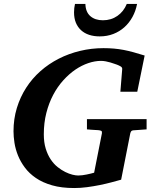

<svg xmlns="http://www.w3.org/2000/svg" viewBox="-20 -929 770 965"><path d="M648.9 -273.9Q642.1 -272.9 639.4 -269.3Q636.7 -265.6 634.8 -258.8L588.9 -25.9Q567.9 -20 540.5 -12.7Q513.2 -5.4 481.9 1Q450.7 7.3 417.7 11.7Q384.8 16.1 353 16.1Q289.1 16.1 241.7 2.4Q194.3 -11.2 160.6 -34.2Q127 -57.1 105 -86.7Q83 -116.2 70.3 -147.9Q57.6 -179.7 52.7 -211.2Q47.9 -242.7 47.9 -269Q47.9 -331.1 64.7 -386.2Q81.5 -441.4 111.6 -488Q141.6 -534.7 183.3 -571.5Q225.1 -608.4 275.4 -634Q325.7 -659.7 382.8 -673.3Q439.9 -687 500 -687Q528.3 -687 553 -684.8Q577.6 -682.6 601.8 -678Q626 -673.3 651.4 -666.3Q676.8 -659.2 707 -649.9L669.9 -467.8H585L594.2 -581.1Q595.2 -589.8 586.7 -595Q578.1 -600.1 567.9 -604Q563 -605.5 554.4 -608.6Q545.9 -611.8 534.9 -615Q523.9 -618.2 511.7 -620.6Q499.5 -623 487.8 -623Q457 -623 423.8 -611.8Q390.6 -600.6 358.6 -578.9Q326.7 -557.1 297.9 -525.1Q269 -493.2 247.3 -452.1Q225.6 -411.1 212.9 -361.3Q200.2 -311.5 200.2 -253.9Q200.2 -213.4 209.7 -182.4Q219.2 -151.4 234.6 -128.2Q250 -105 269.3 -89.6Q288.6 -74.2 307.9 -64.7Q327.1 -55.2 344.2 -51Q361.3 -46.9 373 -46.9Q382.8 -46.9 394 -48.3Q405.3 -49.8 416 -52Q426.8 -54.2 436.5 -56.6Q446.3 -59.1 453.1 -61L492.2 -258.8Q493.7 -268.1 489.3 -271Q484.9 -273.9 473.1 -274.9Q464.4 -274.9 455.1 -275.9Q446.8 -276.4 436.8 -277.1Q426.8 -277.8 417 -278.8V-330.1H716.8V-278.8ZM668.9 -909.2Q662.1 -873.5 645.8 -843.8Q629.4 -814 605.2 -792.2Q581.1 -770.5 549.6 -758.3Q518.1 -746.1 481 -746.1Q451.7 -746.1 428 -753.9Q404.3 -761.7 387.5 -777.1Q370.6 -792.5 361.3 -814.9Q352.1 -837.4 352.1 -867.2Q352.1 -877.9 353.3 -888.4Q354.5 -898.9 356.9 -909.2H409.2Q410.2 -868.7 434.1 -847.9Q458 -827.1 497.1 -827.1Q538.6 -827.1 570.1 -849.1Q601.6 -871.1 617.2 -909.2Z"/></svg>

Font: Charis SIL
Style: Bold Italic
Weight: 700
Italic angle: -11°
Foundry: SIL International
Version: Version 4.112